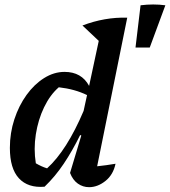

<svg xmlns="http://www.w3.org/2000/svg" viewBox="-20 -808 740 836"><path d="M479 -752H480V-751ZM174 5Q102 11 62.5 -31.5Q23 -74 23 -164Q23 -229 42.5 -288.5Q62 -348 95.5 -394.5Q129 -441 172 -468Q215 -495 261 -495Q335 -495 368 -434L410 -630L339 -697Q436 -734 534 -731L403 -84Q442 -88 483 -95Q473 -47 439 -20Q405 7 368 7Q341 7 319 -8.5Q297 -24 285 -55L334 -218L329 -220Q295 -151 257.5 -95Q220 -39 174 5ZM136 -97Q148 -90 160 -84.5Q172 -79 185 -75Q271 -153 344 -325L359 -394Q306 -420 236 -428Q198 -395 172 -341Q146 -287 136 -223Q126 -159 136 -97ZM570 -601 592 -785Q648 -792 700 -785L632 -601Z"/></svg>

Font: Piazzolla SemiBold
Style: Italic
Weight: 600
Italic angle: -11.3°
Designer: Juan Pablo del Peral
Foundry: Huerta Tipografica
Version: Version 1.330